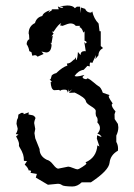

<svg xmlns="http://www.w3.org/2000/svg" viewBox="-20 -470 484 694"><path d="M241.7 204.1Q209.5 203.6 203.9 199Q198.2 194.3 189 194.3L153.3 197.8L109.4 171.9L113.3 158.7L90.3 154.8L92.3 148.9L88.9 145.5L84 146.5Q81.1 135.3 69.3 125L77.6 112.3L66.4 111.3Q66.4 97.2 63.5 88.4Q59.6 76.2 51.3 63Q48.3 58.6 48.3 54.7L48.8 51.3Q48.8 42 38.1 22.9L46.9 16.1L37.1 14.6Q43.9 3.4 43.9 -5.4L39.6 -22.5Q40.5 -36.6 43.2 -40.3Q45.9 -43.9 46.4 -55.7L57.1 -62H64.9L65.4 -57.1L84 -64L83 -56.2Q89.8 -55.2 97.2 -53.5Q104.5 -51.8 108.4 -43.5Q103.5 -31.2 103.5 -25.4L107.4 -3.9L104.5 11.2L107.4 29.8L123 68.8Q123 94.2 148.9 107.4Q160.6 109.9 172.1 124.8Q183.6 139.6 190.4 139.6L226.6 132.3Q231.9 132.3 243.9 137.2Q255.9 142.1 259.8 142.1Q264.6 142.1 278.6 132.8Q292.5 123.5 292.5 121.1L289.1 116.7Q328.6 100.1 332 55.2L339.4 59.6L330.1 31.2L331.1 19L347.2 25.4Q342.8 15.6 332 13.2Q341.3 3.4 341.3 -7.3Q341.3 -17.6 332 -27.3L333 -35.2Q333 -43 329.3 -47.4Q325.7 -51.8 325.7 -60.5L326.2 -69.3Q326.2 -75.7 308.8 -86.2Q291.5 -96.7 290.5 -104Q288.6 -117.2 250 -135.3L229 -134.3L241.2 -147.5L228.5 -137.7L229 -147.9L224.6 -134.8Q224.6 -146 214.4 -146Q199.2 -146 198.2 -141.6L193.4 -145L175.3 -144Q164.1 -147.5 163.1 -173.8L168 -173.3L159.2 -183.6H163.1L167 -197.3Q173.3 -203.6 183.1 -205.6Q206.5 -228 223.6 -232.9L221.7 -240.2Q232.4 -240.7 239.7 -248Q247.1 -255.4 249.5 -255.4L253.9 -263.2L254.9 -252.9Q259.8 -252.9 261.7 -282.2L271 -271Q271.5 -285.2 285.6 -285.2L290 -284.7L284.7 -318.4L289.6 -312.5L293 -315.9Q293 -321.3 285.6 -322.8V-356.9L281.2 -352.1Q276.4 -369.6 267.1 -372.1L269.5 -376.5H253.9Q247.1 -385.3 234.9 -385.3Q226.6 -385.3 206.1 -376.5L196.8 -378.4L201.2 -385.7Q193.4 -385.7 173.3 -355L167.5 -356L173.8 -348.6L165.5 -337.9L170.9 -340.8L166 -313L162.1 -315.9L166.5 -308.1Q165 -280.3 146.5 -280.3L129.9 -283.7L137.7 -274.9L115.7 -265.1Q111.8 -270.5 106 -270.5L96.7 -268.6L93.8 -281.2L85.9 -285.2Q84 -298.8 76.2 -310.5Q77.6 -325.2 85.9 -328.1Q85.4 -346.7 83.5 -348.6Q83.5 -375.5 106.4 -386.7Q112.3 -407.7 132.8 -412.1Q136.7 -425.3 160.6 -433.1L154.3 -424.3L168.9 -434.1L166 -436.5H192.4L189 -446.8Q198.7 -441.4 205.1 -441.4L209 -444.8L195.8 -447.3L223.1 -450.2Q243.7 -450.2 250.5 -440.4L257.8 -445.8H269.5L272.5 -422.4L272.9 -442.9L287.6 -438Q293.5 -424.3 309.1 -424.3L313.5 -428.7Q319.3 -402.3 336.4 -384.8L339.8 -357.4L344.2 -356.9V-303.7L352.5 -296.4Q335.9 -287.1 335.9 -270L324.7 -256.3L327.1 -271L313.5 -242.2L308.6 -244.6Q304.2 -244.6 304.2 -235.4L304.7 -230L295.9 -231.9L282.7 -217.8Q262.7 -214.8 249.5 -195.3Q253.4 -193.8 257.8 -193.8Q266.1 -193.8 285.2 -199.2L278.3 -191.9Q278.8 -185.1 291.5 -183.6L296.4 -187Q304.7 -184.1 317.4 -173.1Q330.1 -162.1 335 -159.2Q344.7 -155.3 351.6 -134.8L376.5 -126L373 -123.5Q373 -117.2 378.7 -108.9Q384.3 -100.6 387.2 -96.2L383.8 -91.8Q383.8 -82.5 397.5 -67.4L394 -57.1L394.5 -39.6L406.2 -22L407.7 -9.8Q407.7 4.9 400.4 20V43Q406.7 53.7 406.7 67.4L406.2 74.7Q378.9 90.3 376 118.4Q373 146.5 308.6 189H275.4Q259.8 204.1 241.7 204.1Z"/></svg>

Font: Truetypewriter PolyglOTT
Style: Regular
Weight: 400
Designer: Sergey Beatoff a.k.a. Sam_T
Version: Version 3.76